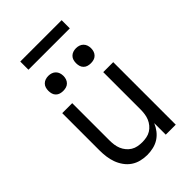

<svg xmlns="http://www.w3.org/2000/svg" viewBox="-265 -1015 1129 1129"><g transform="rotate(-45 300.0 -450.5)"><path d="M268 8Q242 8 215.5 1.5Q189 -5 167 -20Q145 -35 129 -57.5Q113 -80 104 -105Q95 -130 91.5 -156.5Q88 -183 88 -210V-520H171V-210Q171 -192 173.5 -173.5Q176 -155 183 -138Q190 -121 202 -106.5Q214 -92 229.5 -82.5Q245 -73 263.5 -69.5Q282 -66 300 -66Q318 -66 336.5 -69.5Q355 -73 370.5 -82.5Q386 -92 398 -106.5Q410 -121 417 -138Q424 -155 426.5 -173.5Q429 -192 429 -210V-520H512V0H429V-96Q419 -72 403 -51.5Q387 -31 366 -17.5Q345 -4 319.5 2Q294 8 268 8ZM415 -608Q402 -608 390 -611.5Q378 -615 369 -624Q360 -633 356.5 -645Q353 -657 353 -670Q353 -683 356.5 -695Q360 -707 369 -716Q378 -725 390 -729Q402 -733 415 -733Q428 -733 440 -729Q452 -725 461 -716Q470 -707 474 -695Q478 -683 478 -670Q478 -657 474 -645Q470 -633 461 -624Q452 -615 440 -611.5Q428 -608 415 -608ZM185 -608Q172 -608 160 -611.5Q148 -615 139 -624Q130 -633 126.5 -645Q123 -657 123 -670Q123 -683 126.5 -695Q130 -707 139 -716Q148 -725 160 -729Q172 -733 185 -733Q198 -733 210 -729Q222 -725 231 -716Q240 -707 244 -695Q248 -683 248 -670Q248 -657 244 -645Q240 -633 231 -624Q222 -615 210 -611.5Q198 -608 185 -608ZM472 -841H128V-909H472Z"/></g></svg>

Font: Iosevka Fixed Extended
Style: Regular
Weight: 400
Width: 7
Monospace: yes
Designer: Belleve Invis
Foundry: Belleve Invis
Version: Version 24.1.1; ttfautohint (v1.8.4)